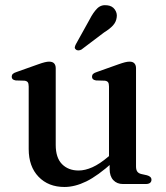

<svg xmlns="http://www.w3.org/2000/svg" viewBox="-20 -715 646 746"><path d="M406 -58V-90.5L403.5 -93.5V-379Q403.5 -390.5 399.8 -395.5Q396 -400.5 387 -401.5L353 -402.5Q344.5 -404 341 -407.5Q337.5 -411 337.5 -417Q337.5 -423.5 341.8 -427.8Q346 -432 357 -435.5L440 -465Q455.5 -470.5 465.5 -473Q475.5 -475.5 483.5 -475.5Q496 -475.5 502.2 -468.8Q508.5 -462 508.5 -450V-68.5Q508.5 -55 513.5 -48.2Q518.5 -41.5 528.5 -39L551 -34Q560 -31.5 564.2 -27.2Q568.5 -23 568.5 -16.5Q568.5 -9 563 -4.5Q557.5 0 546 0H457.5Q434.5 0 420.2 -15.2Q406 -30.5 406 -58ZM91.5 -136V-379Q91.5 -390.5 87.8 -395.5Q84 -400.5 75 -401.5L41 -402.5Q32.5 -404 29 -407.5Q25.5 -411 25.5 -417Q25.5 -423.5 29.8 -427.8Q34 -432 45 -435.5L128 -465Q144.5 -471 154.2 -473.2Q164 -475.5 170.5 -475.5Q184 -475.5 190.2 -468.8Q196.5 -462 196.5 -450V-152Q196.5 -102 221 -77.2Q245.5 -52.5 285.5 -52.5Q310.5 -52.5 339 -65.2Q367.5 -78 400.5 -106L422 -124L441 -104.5L419.5 -85.5Q360 -32 315.5 -10.2Q271 11.5 230.5 11.5Q168 11.5 129.8 -28.2Q91.5 -68 91.5 -136ZM328 -639Q342 -666.5 357.5 -682Q373 -697.5 396 -694.5Q416 -692.5 426 -678.2Q436 -664 433.5 -648Q431.5 -630 419 -616.2Q406.5 -602.5 384.5 -589L296.5 -522.5Q291 -519.5 284.8 -519.2Q278.5 -519 274.5 -523Q269.5 -527 270.8 -532.5Q272 -538 275 -543.5Z"/></svg>

Font: Fraunces Wonky
Style: Regular
Weight: 400
Version: Version 1.000;[b76b70a41]